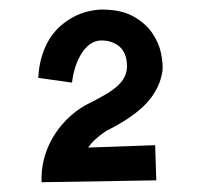

<svg xmlns="http://www.w3.org/2000/svg" viewBox="-20 -703 415 397"><path d="M315.9 -556.2Q310.5 -519.5 283.2 -490Q255.9 -460.4 201.2 -433.1Q200.7 -432.6 197 -430.4Q193.4 -428.2 187.7 -423.8Q182.1 -419.4 175.3 -413.1Q168.5 -406.7 162.1 -397.9L300.8 -402.8L303.2 -330.1L65.9 -326.2Q64.9 -351.1 71 -374.5Q77.1 -397.9 89.1 -418.5Q101.1 -439 118.4 -456.3Q135.7 -473.6 157.2 -485.8Q182.1 -498 199 -508.1Q215.8 -518.1 225.8 -528.1Q235.8 -538.1 239.7 -549.1Q243.7 -560.1 242.2 -574.2Q239.7 -598.1 223.6 -609.4Q207.5 -620.6 185.1 -619.1Q164.1 -616.7 148.7 -592.5Q133.3 -568.4 128.9 -532.2L59.1 -542Q60.5 -567.9 66.9 -587.9Q73.2 -607.9 82.5 -622.6Q91.8 -637.2 103 -647.5Q114.3 -657.7 126 -664.6Q152.8 -680.7 186 -683.1Q228 -684.1 254.2 -669.9Q280.3 -655.8 294.4 -635.3Q308.6 -614.7 313 -592.8Q317.4 -570.8 315.9 -556.2Z"/></svg>

Font: McLaren
Style: Regular
Weight: 400
Designer: Astigmatic (AOETI)
Foundry: Astigmatic (AOETI)
Version: Version 1.000